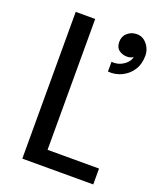

<svg xmlns="http://www.w3.org/2000/svg" viewBox="-131 -773 700 852"><g transform="rotate(20 219.0 -346.5)"><path d="M170 -693V-75H413V0H78V-693ZM303 -493V-539Q326 -537 344.5 -545Q363 -553 375 -566.5Q387 -580 388 -593Q378 -584 359 -584Q338 -584 321.5 -596Q305 -608 305 -635Q305 -661 323.5 -677Q342 -693 368 -693Q388 -693 403 -681.5Q418 -670 426.5 -652.5Q435 -635 435 -616Q435 -576 416.5 -547.5Q398 -519 367.5 -504.5Q337 -490 303 -493Z"/></g></svg>

Font: Parkinsans
Style: Regular
Weight: 400
Designer: Red Stone, Indian Type Foundry
Foundry: Indian Type Foundry
Version: Version 1.000